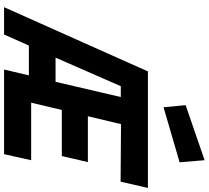

<svg xmlns="http://www.w3.org/2000/svg" viewBox="-60 -942 1002 921"><g transform="rotate(90 440.5 -481.0)"><path d="M322 -690H881L851 -559L575 -561L537 -402H757L728 -277H507L472 -130H748L719 0H313L341 -119H198L145 0H14ZM372 -247 445 -560H393L256 -247ZM484 -871 748 -962 758 -842 494 -765Z"/></g></svg>

Font: Cairo
Style: Bold Italic
Weight: 700
Italic angle: -13°
Designer: Mohamed Gaber, Accademia di Belle Arti di Urbino and others
Foundry: Kief Type Foundry, Accademia di Belle Arti di Urbino and others
Version: Version 3.011